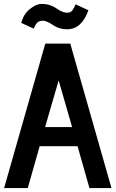

<svg xmlns="http://www.w3.org/2000/svg" viewBox="-20 -963 592 983"><path d="M432.6 -910.6Q397.9 -813 323.7 -813Q282.7 -813 250.7 -835Q218.8 -856.9 199.5 -856.9Q180.2 -856.9 170.4 -846.7Q160.6 -836.4 152.3 -816.4L88.9 -845.7Q100.1 -890.1 132.6 -916.5Q165 -942.9 191.9 -942.9Q218.8 -942.9 237.8 -935.8Q256.8 -928.7 268.6 -920.4Q299.8 -897.9 323.2 -897.9Q341.8 -897.9 350.1 -909.2Q360.8 -924.3 367.2 -940.9ZM210.9 -312.5H349.1L280.3 -551.3ZM1 0 211.9 -739.7H339.8L550.8 0H438L377 -214.4H183.1L122.1 0Z"/></svg>

Font: News Cycle
Style: Bold
Weight: 700
Version: Version 0.5.1